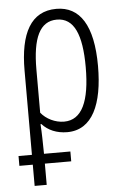

<svg xmlns="http://www.w3.org/2000/svg" viewBox="-55 -581 545 856"><g transform="rotate(-5 218.0 -153.0)"><path d="M65 236H119V141H237V97H119C118 41 118 7 115 -36H119C145 -7 184 10 231 10C344 10 393 -102 393 -272C393 -454 335 -542 230 -542C116 -542 65 -447 65 -280V97H5V141H65ZM221 -38C181 -38 141 -58 118 -87V-280C118 -420 151 -494 228 -494C305 -494 338 -417 338 -272C338 -119 301 -38 221 -38Z"/></g></svg>

Font: Noto Sans UI Condensed Light
Style: Regular
Weight: 300
Width: 3
Designer: Monotype Design Team
Foundry: Monotype Imaging Inc.
Version: Version 1.901